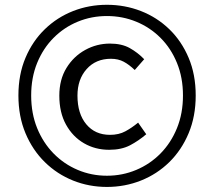

<svg xmlns="http://www.w3.org/2000/svg" viewBox="-20 -750 872 782"><path d="M415.6 11.4Q342.6 11.4 277.7 -14.6Q212.7 -40.6 162.7 -89.6Q112.6 -138.7 83.8 -207.4Q55 -276.1 55 -361Q55 -446.4 83.8 -514.5Q112.6 -582.7 162.7 -631.1Q212.7 -679.5 277.7 -705Q342.6 -730.5 415.6 -730.5Q488.5 -730.5 554 -705Q619.4 -679.5 669.5 -631.1Q719.6 -582.7 748.3 -514.5Q777.1 -446.4 777.1 -361Q777.1 -276.1 748.3 -207.4Q719.6 -138.7 669.5 -89.6Q619.4 -40.6 554 -14.6Q488.5 11.4 415.6 11.4ZM415.6 -34.3Q478.6 -34.3 534.7 -57.9Q590.9 -81.4 633.7 -124.8Q676.5 -168.3 700.8 -228.1Q725.2 -288 725.2 -361Q725.2 -434.1 700.8 -493.6Q676.5 -553.2 633.7 -595.9Q590.9 -638.7 534.7 -661.7Q478.6 -684.7 415.6 -684.7Q352.6 -684.7 296.8 -661.7Q240.9 -638.7 198.3 -595.9Q155.7 -553.2 131.3 -493.6Q107 -434.1 107 -361Q107 -288 131.3 -228.1Q155.7 -168.3 198.3 -124.8Q240.9 -81.4 296.8 -57.9Q352.6 -34.3 415.6 -34.3ZM424.5 -139.9Q368 -139.9 322.1 -166.5Q276.2 -193.1 248.9 -242.4Q221.6 -291.6 221.6 -360.6Q221.6 -425.8 250.7 -473.2Q279.7 -520.5 326.9 -546.5Q374 -572.5 427.8 -572.5Q475.7 -572.5 508.3 -554.3Q540.9 -536.1 567.3 -508.8L528.8 -464.9Q505.9 -486.9 483.7 -498.7Q461.5 -510.6 431.8 -510.6Q370.3 -510.6 332.9 -468.7Q295.5 -426.9 295.5 -360.6Q295.5 -286.9 331.4 -243.9Q367.2 -200.8 427.9 -200.8Q464.2 -200.8 490.8 -215.3Q517.4 -229.7 542.5 -250.6L575.7 -203.2Q544.5 -176.6 509.6 -158.2Q474.6 -139.9 424.5 -139.9Z"/></svg>

Font: Noto Sans JP
Style: Regular
Weight: 100
Designer: Ryoko NISHIZUKA 西塚涼子 (kana, bopomofo & ideographs); Paul D. Hunt (Latin, Greek & Cyrillic); Sandoll Communications 산돌커뮤니
Foundry: Adobe
Version: Version 2.004;hotconv 1.0.118;makeotfexe 2.5.65603